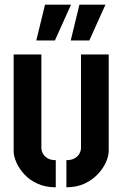

<svg xmlns="http://www.w3.org/2000/svg" viewBox="-20 -791 520 816"><path d="M280.6 -619.1 317.6 -771.1H428.1L359.7 -619.1ZM134.3 -619.1 171.3 -771.1H281.8L213.4 -619.1ZM262.2 5V-110.3Q283.6 -110.3 297.5 -118.4Q311.5 -126.5 317.8 -138.5Q324.2 -150.5 324.2 -162.3V-559.4H442V-148.6Q442 -129 430.8 -102.8Q419.5 -76.7 396.9 -52.1Q374.3 -27.4 340.5 -11.2Q306.6 5 262.2 5ZM217 5Q172.5 5 138.6 -10.8Q104.6 -26.5 82.5 -51Q60.4 -75.5 49.2 -101.7Q38 -128 38 -148.3V-559.4H155.8V-162.3Q155.8 -151 162.2 -138.8Q168.7 -126.5 182.2 -118.4Q195.7 -110.3 217 -110.3Z"/></svg>

Font: Stick No Bills ExtraLight
Style: Regular
Weight: 200
Designer: Kosala Senevirathne, Siva Puranthara, Lasantha Premarathna, Tharique Azeez
Foundry: mooniak
Version: Version 2.000